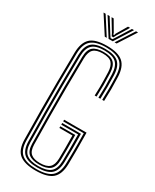

<svg xmlns="http://www.w3.org/2000/svg" viewBox="-243 -1019 873 1084"><g transform="rotate(30 194.0 -476.5)"><path d="M199 6Q127.8 6 93.2 -21.2Q58.8 -48.5 57.8 -116.2Q56 -216.8 55.4 -308.8Q54.8 -400.8 55.5 -492.1Q56.2 -583.5 57.8 -682.2Q59 -745.5 89.9 -775.8Q120.8 -806 198.2 -806Q270.8 -806 303.2 -777.6Q335.8 -749.2 338.2 -684Q340 -640 340 -606.1Q340 -572.2 338.2 -528.2H326Q327.2 -565.2 327.5 -601Q327.8 -636.8 326 -683.5Q323.8 -746 292.8 -771.1Q261.8 -796.2 198.2 -796.2Q131.2 -796.2 101.1 -769.8Q71 -743.2 70 -681.5Q68.2 -585 67.6 -490.2Q67 -395.5 67.8 -302.2Q68.5 -209 70 -116.5Q71 -54 102.4 -28.9Q133.8 -3.8 199 -3.8Q267.5 -3.8 297.8 -30Q328 -56.2 329.5 -116.5Q330.2 -146.2 330.6 -175.2Q331 -204.2 330.9 -237.5Q330.8 -270.8 330 -312.8H195.8V-323.5H342Q343.2 -256.2 343.1 -210.8Q343 -165.2 342 -116.2Q340.2 -50.8 307.1 -22.4Q274 6 199 6ZM199 -13.8Q138.5 -13.8 111 -37.5Q83.5 -61.2 82.2 -117.2Q80.5 -210.5 80 -301.6Q79.5 -392.8 80 -486.6Q80.5 -580.5 82.5 -681.8Q83.5 -735.2 109.1 -760.8Q134.8 -786.2 198.2 -786.2Q257.8 -786.2 284.6 -762.4Q311.5 -738.5 313.8 -683.2Q315.2 -639.8 315.2 -605.4Q315.2 -571 313.8 -528.2H301.2Q303 -571 303 -605.1Q303 -639.2 301.2 -682Q299.2 -733.2 275 -754.8Q250.8 -776.2 198.2 -776.2Q142.5 -776.2 119.1 -753.5Q95.8 -730.8 94.8 -681.5Q93 -581.5 92.4 -488.8Q91.8 -396 92.4 -304.5Q93 -213 94.5 -116.8Q95.8 -64.5 121.4 -44.1Q147 -23.8 199 -23.8Q253.2 -23.8 278.5 -44.9Q303.8 -66 305 -117Q305.8 -153.5 306 -191.4Q306.2 -229.2 305.5 -291.2H195.8V-302H317.8Q318.5 -251.8 318.5 -205.4Q318.5 -159 317.2 -116.8Q316 -61.5 288.4 -37.6Q260.8 -13.8 199 -13.8ZM199 -33.5Q153.2 -33.5 130.5 -51.9Q107.8 -70.2 107 -117Q105.5 -206.5 104.8 -297.8Q104 -389 104.6 -484.4Q105.2 -579.8 107 -681.2Q107.8 -728.8 130.1 -747.6Q152.5 -766.5 198.2 -766.5Q245 -766.5 266.1 -746.8Q287.2 -727 289 -681.5Q290.8 -639.5 290.8 -605Q290.8 -570.5 289 -528.2H276.8Q278.2 -562.2 278.5 -585.8Q278.8 -609.2 278.2 -631Q277.8 -652.8 276.8 -681.2Q275.2 -719.8 258.2 -738.2Q241.2 -756.8 198.2 -756.8Q157.2 -756.8 138.6 -739Q120 -721.2 119.2 -679Q117.5 -586.8 116.9 -491.5Q116.2 -396.2 117 -302Q117.8 -207.8 119.2 -118Q120 -76.2 139.6 -59.8Q159.2 -43.2 199 -43.2Q241.8 -43.2 260.8 -60.8Q279.8 -78.2 280.8 -118.5Q281.5 -151.2 281.5 -187.9Q281.5 -224.5 280.8 -269.8H195.8V-280.5H293.2Q293.8 -230.8 293.8 -189.5Q293.8 -148.2 293 -117.5Q292 -70.8 269 -52.1Q246 -33.5 199 -33.5ZM86 -958.8H99.5L173 -844.2H160ZM112.2 -958.8H125.8L179 -873.8L192.2 -853.8H205L218 -873.8L271.2 -958.8H284.8L212.2 -844.2H185ZM138.2 -958.8H152L192.8 -889.2L196 -878.8H201.5L204.5 -889.2L245.5 -958.8H259L212.8 -882.5L204.2 -865.5H193L184.5 -882.5ZM297.8 -958.8H311L237.2 -844.2H224Z"/></g></svg>

Font: Big Shoulders Inline Text Thin Light
Style: Regular
Weight: 300
Version: Version 2.002